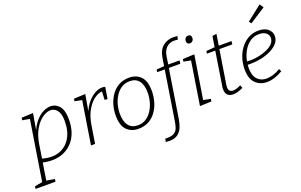

<svg xmlns="http://www.w3.org/2000/svg" viewBox="-159 -1282 3156 2015"><g transform="rotate(-20 1419.0 -274.5)"><path d="M-47 230 -43 202 43 186 149 -481 68 -495 72 -522 201 -528 170 -348Q199 -412 237.5 -452.5Q276 -493 317.5 -512.5Q359 -532 396 -532Q452 -532 492 -486.5Q532 -441 532 -338Q532 -214 479.5 -130Q427 -46 333.5 -12Q240 22 119 -5L89 186L180 202L176 230ZM149 -195 126 -46Q233 -15 314 -44Q395 -73 440 -148.5Q485 -224 485 -334Q485 -418 455 -455.5Q425 -493 382 -493Q341 -493 293 -461Q245 -429 205 -363Q165 -297 149 -195Z M656 0 732 -479 652 -495 656 -522 784 -528 753 -347Q778 -404 814.5 -445.5Q851 -487 892.5 -509.5Q934 -532 974 -532Q993 -532 1007 -527L986 -399H954L958 -493Q919 -492 872.5 -459.5Q826 -427 787.5 -361.5Q749 -296 733 -196L702 0Z M1273 -532Q1354 -532 1403 -481Q1452 -430 1452 -320Q1452 -259 1435.5 -200.5Q1419 -142 1385.5 -95Q1352 -48 1302 -20.5Q1252 7 1186 7Q1107 7 1057 -43Q1007 -93 1007 -205Q1007 -267 1024 -325Q1041 -383 1074.5 -430Q1108 -477 1157.5 -504.5Q1207 -532 1273 -532ZM1267 -495Q1214 -495 1174.5 -469.5Q1135 -444 1108 -402Q1081 -360 1067.5 -309.5Q1054 -259 1054 -208Q1054 -122 1089.5 -76Q1125 -30 1193 -30Q1244 -30 1283.5 -55Q1323 -80 1350 -122Q1377 -164 1391 -215Q1405 -266 1405 -318Q1405 -404 1370 -449.5Q1335 -495 1267 -495Z M1450 237Q1438 237 1427 236Q1416 235 1406 234L1413 199Q1421 200 1424.5 200Q1428 200 1435 200Q1488 200 1514.5 182.5Q1541 165 1552 135.5Q1563 106 1569 68L1656 -485H1572L1576 -513L1662 -520L1675 -605Q1689 -693 1739 -732.5Q1789 -772 1856 -772Q1878 -772 1902 -768L1891 -731Q1870 -735 1853 -735Q1800 -735 1765.5 -702.5Q1731 -670 1721 -606L1708 -521H1835L1830 -485H1702L1616 60Q1609 102 1593 142.5Q1577 183 1543 210Q1509 237 1450 237Z M1872 3 1948 -479 1868 -495 1872 -522 2002 -528 1925 -45 2006 -29 2001 -2ZM1999 -652Q1965 -652 1965 -689Q1965 -708 1977 -721.5Q1989 -735 2008 -735Q2042 -735 2042 -698Q2042 -678 2030 -665Q2018 -652 1999 -652Z M2356 -25Q2293 7 2244 7Q2205 7 2182.5 -14Q2160 -35 2160 -79Q2160 -87 2160.5 -93.5Q2161 -100 2162 -107L2222 -489H2129L2133 -517L2228 -525L2247 -644L2294 -650L2274 -525H2417L2412 -489H2268L2208 -111Q2208 -106 2207 -100Q2206 -94 2206 -87Q2206 -56 2220 -43.5Q2234 -31 2256 -31Q2275 -31 2297 -38Q2319 -45 2343 -57Z M2621 7Q2545 7 2494.5 -42.5Q2444 -92 2444 -199Q2444 -261 2462.5 -320.5Q2481 -380 2517 -427.5Q2553 -475 2603.5 -503.5Q2654 -532 2718 -532Q2786 -532 2824 -500Q2862 -468 2862 -419Q2862 -375 2832 -340.5Q2802 -306 2752.5 -281.5Q2703 -257 2643 -244.5Q2583 -232 2524 -232Q2507 -232 2491 -233Q2489 -216 2489 -199Q2489 -111 2528 -70Q2567 -29 2629 -29Q2702 -29 2785 -78L2799 -49Q2707 7 2621 7ZM2711 -495Q2653 -495 2609 -463.5Q2565 -432 2536 -380.5Q2507 -329 2496 -269Q2515 -267 2536 -267Q2583 -267 2632 -277.5Q2681 -288 2723 -307Q2765 -326 2790.5 -353.5Q2816 -381 2816 -416Q2816 -451 2788 -473Q2760 -495 2711 -495ZM2676 -628 2657 -654 2825 -786 2854 -743Z"/></g></svg>

Font: Bitter Light
Style: Italic
Weight: 300
Italic angle: -9°
Designer: Sol Matas, and Bitter project Authors
Foundry: Sol Matas
Version: Version 2.001